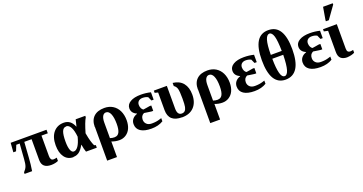

<svg xmlns="http://www.w3.org/2000/svg" viewBox="-44 -1561 4894 2592"><g transform="rotate(-20 2403.0 -264.5)"><path d="M490 -51H491Q514 -51 539 -58V-11Q522 -2 494 4Q466 10 437 10Q307 10 305 -106V-408H200L185 -187Q179 -90 164 0H56V-22Q89 -57 101 -89Q114 -124 118 -190L134 -408H85L52 -326H13L23 -459H538V-408H447V-115Q447 -51 490 -51Z M756 10 753 13Q672 13 627 -49Q582 -110 582 -219Q582 -336 638 -403Q694 -469 787 -469Q888 -469 930 -362H933L956 -457H1094V-437Q1059 -379 1017 -234Q1031 -156 1042 -120Q1055 -75 1070 -43L1093 -36V1H938Q922 -42 912 -107H909Q875 -45 838 -17Q802 10 756 10ZM801 -412 800 -410Q760 -410 742 -364Q724 -318 724 -220Q724 -142 740 -100Q756 -57 786 -57Q819 -57 849 -99Q878 -140 901 -227Q892 -317 867 -364Q841 -412 801 -412Z M1165 -271H1163Q1163 -367 1217 -418Q1271 -469 1370 -469Q1437 -469 1489 -438Q1541 -406 1570 -348Q1599 -288 1599 -210Q1599 -144 1576 -93Q1554 -45 1511 -17Q1469 10 1417 10Q1360 10 1306 -11V213H1165ZM1370 -49 1371 -50Q1414 -50 1435 -89Q1456 -128 1456 -209Q1456 -302 1434 -353Q1412 -405 1371 -405Q1340 -405 1322 -374Q1304 -342 1304 -283V-60Q1334 -49 1370 -49Z M2047 -34 2048 -32Q1978 12 1877 12Q1776 12 1722 -24Q1668 -60 1668 -128Q1668 -169 1692 -199Q1716 -229 1760 -243V-247Q1687 -278 1687 -347Q1687 -403 1743 -436Q1798 -469 1895 -469Q1968 -469 2036 -452V-346H2004L1979 -402Q1946 -420 1902 -420Q1866 -420 1844 -400Q1823 -380 1823 -347Q1823 -320 1834 -298Q1844 -277 1861 -268L1913 -276Q1953 -283 1954 -283H1979V-206H1954Q1946 -206 1912 -212Q1870 -220 1852 -221Q1828 -210 1816 -190Q1804 -169 1804 -141Q1804 -102 1831 -77Q1857 -52 1905 -52Q1971 -52 2018 -68L2047 -77Z M2317 10 2315 9Q2126 9 2126 -162V-416L2080 -428V-460H2267V-134Q2267 -40 2331 -40Q2359 -40 2376 -57Q2393 -74 2400 -108Q2407 -140 2407 -225Q2407 -330 2396 -369Q2385 -406 2354 -426V-471Q2451 -459 2500 -398Q2550 -336 2550 -232Q2550 -119 2488 -54Q2427 10 2317 10Z M2646 -271H2644Q2644 -367 2698 -418Q2752 -469 2851 -469Q2918 -469 2970 -438Q3022 -406 3051 -348Q3080 -288 3080 -210Q3080 -144 3057 -93Q3035 -45 2992 -17Q2950 10 2898 10Q2841 10 2787 -11V213H2646ZM2851 -49 2852 -50Q2895 -50 2916 -89Q2937 -128 2937 -209Q2937 -302 2915 -353Q2893 -405 2852 -405Q2821 -405 2803 -374Q2785 -342 2785 -283V-60Q2815 -49 2851 -49Z M3528 -34 3529 -32Q3459 12 3358 12Q3257 12 3203 -24Q3149 -60 3149 -128Q3149 -169 3173 -199Q3197 -229 3241 -243V-247Q3168 -278 3168 -347Q3168 -403 3224 -436Q3279 -469 3376 -469Q3449 -469 3517 -452V-346H3485L3460 -402Q3427 -420 3383 -420Q3347 -420 3325 -400Q3304 -380 3304 -347Q3304 -320 3315 -298Q3325 -277 3342 -268L3394 -276Q3434 -283 3435 -283H3460V-206H3435Q3427 -206 3393 -212Q3351 -220 3333 -221Q3309 -210 3297 -190Q3285 -169 3285 -141Q3285 -102 3312 -77Q3338 -52 3386 -52Q3452 -52 3499 -68L3528 -77Z M4028 -346V-347Q4028 8 3806 10Q3590 10 3590 -346Q3590 -523 3645 -611.5Q3700 -700 3810 -699Q3920 -699 3974 -610Q4028 -522 4028 -346ZM3807 -40V-39Q3844 -39 3864 -104Q3884 -170 3887 -317H3730Q3731 -180 3750 -109Q3768 -40 3807 -40ZM3807 -650V-649Q3770 -649 3750 -583Q3730 -517 3729 -373H3886Q3884 -521 3865 -585Q3845 -650 3807 -650Z M4476 -34 4477 -32Q4407 12 4306 12Q4205 12 4151 -24Q4097 -60 4097 -128Q4097 -169 4121 -199Q4145 -229 4189 -243V-247Q4116 -278 4116 -347Q4116 -403 4172 -436Q4227 -469 4324 -469Q4397 -469 4465 -452V-346H4433L4408 -402Q4375 -420 4331 -420Q4295 -420 4273 -400Q4252 -380 4252 -347Q4252 -320 4263 -298Q4273 -277 4290 -268L4342 -276Q4382 -283 4383 -283H4408V-206H4383Q4375 -206 4341 -212Q4299 -220 4281 -221Q4257 -210 4245 -190Q4233 -169 4233 -141Q4233 -102 4260 -77Q4286 -52 4334 -52Q4400 -52 4447 -68L4476 -77Z M4691 10V11Q4630 11 4598 -18Q4567 -46 4567 -110V-414L4510 -426V-458H4708V-109Q4708 -76 4720 -63Q4732 -50 4752 -50Q4772 -50 4796 -56V-16Q4780 -6 4748 2Q4714 10 4691 10ZM4583 -545V-561L4614 -742H4753V-724L4625 -545Z"/></g></svg>

Font: Libra Serif Modern
Style: Bold
Weight: 700
Designer: Stefan Peev, Context Ltd
Foundry: Ascender Corporation
Version: Version 1.000